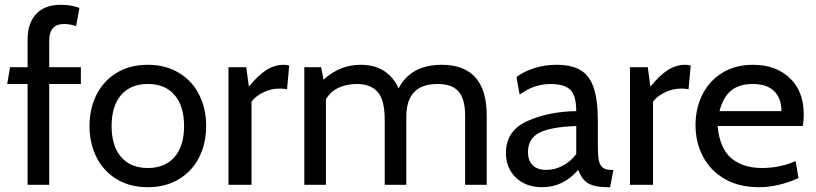

<svg xmlns="http://www.w3.org/2000/svg" viewBox="-20 -770 3399 800"><path d="M95 -420H10L22 -490H95V-606Q95 -673 130.5 -711.5Q166 -750 233 -750Q277 -750 311 -737L297 -661Q273 -670 247 -670Q185 -670 185 -600V-490H317V-420H185V0H95Z M353 -245Q353 -317 382 -375Q411 -433 466 -466.5Q521 -500 596 -500Q670 -500 725.5 -466.5Q781 -433 810 -375Q839 -317 839 -245Q839 -173 810 -115Q781 -57 725.5 -23.5Q670 10 596 10Q521 10 466 -23.5Q411 -57 382 -115Q353 -173 353 -245ZM747 -245Q747 -328 707.5 -374Q668 -420 596 -420Q524 -420 484.5 -374Q445 -328 445 -245Q445 -162 484.5 -116Q524 -70 596 -70Q668 -70 707.5 -116Q747 -162 747 -245Z M932 -490H1006L1017 -409Q1055 -456 1089.5 -478Q1124 -500 1162 -500Q1174 -500 1185 -497L1176 -398Q1163 -401 1146 -401Q1109 -401 1076 -384.5Q1043 -368 1028 -346V0H932Z M2008 -289V0H1918V-288Q1918 -357 1891 -388.5Q1864 -420 1803 -420Q1673 -420 1673 -284V0H1583V-270Q1583 -354 1553.5 -387Q1524 -420 1468 -420Q1424 -420 1390 -404Q1356 -388 1338 -356V0H1248V-490H1318L1328 -438Q1365 -471 1402.5 -485.5Q1440 -500 1483 -500Q1595 -500 1641 -402Q1692 -500 1820 -500Q2008 -500 2008 -289Z M2088 -132Q2088 -225 2176 -265Q2264 -305 2381 -307Q2381 -373 2355.5 -396.5Q2330 -420 2274 -420Q2243 -420 2212 -410.5Q2181 -401 2145 -376L2132 -449Q2162 -472 2206 -486Q2250 -500 2298 -500Q2361 -500 2398.5 -478Q2436 -456 2453.5 -405Q2471 -354 2471 -265V-165Q2471 -125 2474.5 -104.5Q2478 -84 2490 -73Q2502 -62 2527 -62H2536L2522 10H2515Q2473 10 2449 2Q2425 -6 2412.5 -21Q2400 -36 2389 -62Q2327 10 2239 10Q2171 10 2129.5 -30Q2088 -70 2088 -132ZM2381 -128V-245Q2273 -241 2226.5 -216.5Q2180 -192 2180 -137Q2180 -99 2200.5 -80.5Q2221 -62 2256 -62Q2292 -62 2325.5 -80Q2359 -98 2381 -128Z M2605 -490H2679L2690 -409Q2728 -456 2762.5 -478Q2797 -500 2835 -500Q2847 -500 2858 -497L2849 -398Q2836 -401 2819 -401Q2782 -401 2749 -384.5Q2716 -368 2701 -346V0H2605Z M2878 -249Q2878 -318 2906.5 -375.5Q2935 -433 2989.5 -466.5Q3044 -500 3118 -500Q3212 -500 3270.5 -445Q3329 -390 3329 -293Q3329 -268 3325 -245H2970Q2979 -150 3028 -110Q3077 -70 3154 -70Q3231 -70 3295 -99L3307 -28Q3222 10 3143 10Q3059 10 2999.5 -24.5Q2940 -59 2909 -118Q2878 -177 2878 -249ZM3236 -307Q3236 -360 3206 -390Q3176 -420 3116 -420Q3058 -420 3025 -391.5Q2992 -363 2978 -307Z"/></svg>

Font: Cabin
Style: Regular
Weight: 400
Designer: Pablo Impallari
Foundry: Pablo Impallari. http://www.impallari.com Igino Marini. http://www.ikern.com
Version: Version 2.200